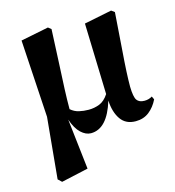

<svg xmlns="http://www.w3.org/2000/svg" viewBox="-104 -584 791 866"><g transform="rotate(-15 292.0 -151.5)"><path d="M63 177 90 -108 68 -470 198 -496 212 -485Q208 -388 204.5 -322Q201 -256 199 -207.5Q197 -159 197 -115Q214 -100 235.5 -95Q257 -90 280 -90Q307 -90 331 -99.5Q355 -109 374 -138L364 -470L493 -496L508 -485Q501 -382 496 -317.5Q491 -253 489 -213Q487 -173 487 -142Q488 -94 498.5 -79Q509 -64 534 -64Q554 -64 570 -74L577 -59Q561 -26 535 -5.5Q509 15 472 15Q426 15 402.5 -18.5Q379 -52 376 -107Q339 15 263 15Q239 15 216.5 -6Q194 -27 179 -71L206 165L80 193Z"/></g></svg>

Font: DM Serif Display
Style: Regular
Weight: 400
Designer: Colophon Foundry, Frank Grießhammer
Foundry: Colophon Foundry
Version: Version 5.200; ttfautohint (v1.8.3)